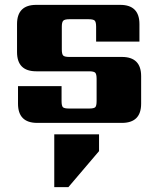

<svg xmlns="http://www.w3.org/2000/svg" viewBox="-20 -505 648 789"><path d="M377 -90V-181Q377 -200 371.5 -206Q366 -212 346 -212H129Q50 -212 50 -291V-406Q50 -485 129 -485H474Q553 -485 553 -406V-334H375V-395Q375 -414 369.5 -420Q364 -426 344 -426H265Q246 -426 240 -420Q234 -414 234 -395V-302Q234 -282 240 -276.5Q246 -271 265 -271H481Q560 -271 560 -192V-79Q560 0 481 0H133Q54 0 54 -79V-151H233V-90Q233 -70 238.5 -64.5Q244 -59 264 -59H346Q366 -59 371.5 -64.5Q377 -70 377 -90ZM203 264V47H387V116L261 264Z"/></svg>

Font: Sarpanch ExtraBold
Style: Regular
Weight: 800
Designer: Manushi Parikh (Devanagari and Latin), Jyotish Sonowal (Devanagari)
Foundry: Indian Type Foundry
Version: Version 2.004;PS 1.0;hotconv 1.0.78;makeotf.lib2.5.61930; tt